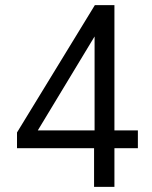

<svg xmlns="http://www.w3.org/2000/svg" viewBox="-20 -725 589 745"><path d="M345 0V-150H46V-211L348 -705H424V-219H515V-150H424V0ZM347 -219V-605H360L117 -203L113 -219Z"/></svg>

Font: Nunito Sans 10pt SemiCondensed
Style: Regular
Weight: 400
Width: 4
Designer: Vernon Adams
Foundry: Vernon Adams
Version: Version 3.101;gftools[0.9.27]